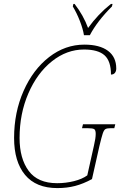

<svg xmlns="http://www.w3.org/2000/svg" viewBox="-20 -951 614 981"><path d="M52 -246Q52 -377 100.5 -486.5Q149 -596 231 -659.5Q313 -723 411 -723Q489 -723 531.5 -691.5Q574 -660 574 -601Q574 -587 567 -578.5Q560 -570 547 -570Q547 -639 514 -668.5Q481 -698 409 -698Q321 -698 245.5 -638Q170 -578 125 -474Q80 -370 80 -246Q80 -141 126.5 -78Q173 -15 272 -15Q316 -15 358 -25.5Q400 -36 426 -55L460 -207Q469 -245 469 -267Q469 -286 461.5 -291Q454 -296 428 -296H399L404 -316H569L564 -296H546Q527 -296 519 -291.5Q511 -287 505 -269Q499 -251 488 -205L450 -36Q406 -12 364 -1Q322 10 273 10Q164 10 108 -57.5Q52 -125 52 -246ZM352 -918 355 -931H361Q406 -873 430 -808Q481 -879 547 -931H555L552 -918Q476 -842 439 -771H409Q404 -803 388 -844Q372 -885 352 -918Z"/></svg>

Font: Noto Serif NarrowThin
Style: Italic
Weight: 250
Width: 4
Italic angle: -12°
Designer: Monotype Design Team
Foundry: Monotype Imaging Inc.
Version: Version 1.001